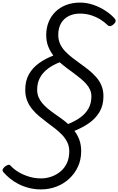

<svg xmlns="http://www.w3.org/2000/svg" viewBox="-89 -1020 913 1483"><path d="M227 443Q178 443 134 431.5Q90 420 53 401Q16 382 -13.5 357.5Q-43 333 -64 308Q-73 297 -67 286Q-61 275 -50 266Q-35 255 -24.5 253Q-14 251 -5 262Q19 288 55 309.5Q91 331 135.5 344.5Q180 358 228 358Q270 358 309 344Q348 330 379 304Q410 278 428 239Q446 200 446 149Q446 111 431.5 80.5Q417 50 392.5 23.5Q368 -3 338 -26Q308 -49 276 -73Q244 -97 214 -122Q184 -147 159.5 -177Q135 -207 120.5 -243.5Q106 -280 106 -326Q106 -397 135 -447.5Q164 -498 213.5 -533Q263 -568 323 -591Q298 -624 283 -662.5Q268 -701 268 -749Q268 -803 286 -848.5Q304 -894 338 -928Q372 -962 420.5 -981Q469 -1000 530 -1000Q583 -1000 634 -982Q685 -964 728 -935.5Q771 -907 797 -876Q806 -865 803.5 -854Q801 -843 787 -831Q775 -820 763 -818.5Q751 -817 742 -826Q718 -850 685.5 -870Q653 -890 613.5 -902.5Q574 -915 529 -915Q479 -915 441 -895.5Q403 -876 382 -839.5Q361 -803 361 -750Q361 -712 375.5 -680.5Q390 -649 415 -623Q440 -597 471 -573Q502 -549 535 -525.5Q568 -502 599 -477Q630 -452 655.5 -422.5Q681 -393 695.5 -357Q710 -321 710 -277Q710 -206 679.5 -155Q649 -104 598.5 -69Q548 -34 486 -9Q510 22 524 60.5Q538 99 538 148Q538 213 513.5 266.5Q489 320 446 360Q403 400 346.5 421.5Q290 443 227 443ZM437 -62Q492 -84 532.5 -113.5Q573 -143 595 -183Q617 -223 617 -276Q617 -304 606 -328Q595 -352 576 -373Q557 -394 533 -414Q509 -434 481.5 -454Q454 -474 426 -495Q398 -516 372 -539Q318 -518 279 -488Q240 -458 219 -418.5Q198 -379 198 -327Q198 -296 208.5 -270.5Q219 -245 237.5 -223Q256 -201 279.5 -181.5Q303 -162 330 -143Q357 -124 384.5 -104.5Q412 -85 437 -62Z"/></svg>

Font: Playwrite SK
Style: Regular
Weight: 400
Designer: Veronika Burian, José Scaglione
Foundry: TypeTogether
Version: Version 1.002